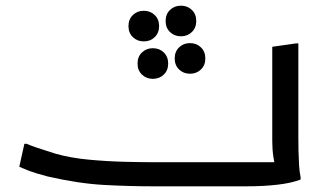

<svg xmlns="http://www.w3.org/2000/svg" viewBox="-20 -657 1168 677"><path d="M66 -150H74Q85 -145 105 -138Q125 -131 145 -125Q165 -119 176 -115Q229 -100 293.5 -94Q358 -88 419.5 -86.5Q481 -85 524 -85H986L952 -64Q948 -78 944 -103.5Q940 -129 940 -160V-492L1024 -504H1032V-172Q1032 -152 1032.5 -126Q1033 -100 1034.5 -75Q1036 -50 1040 -32V-24Q1010 -12 960.5 -6Q911 0 848 0H524Q434 0 345 -5Q256 -10 147 -35Q128 -40 110 -45.5Q92 -51 76.5 -57Q61 -63 48 -69ZM564 -583Q564 -607 579.5 -622Q595 -637 618 -637Q641 -637 656.5 -622Q672 -607 672 -583Q672 -559 656.5 -544Q641 -529 618 -529Q595 -529 579.5 -544Q564 -559 564 -583ZM433 -565Q433 -589 448.5 -604Q464 -619 487 -619Q510 -619 525.5 -604Q541 -589 541 -565Q541 -541 525.5 -526Q510 -511 487 -511Q464 -511 448.5 -526Q433 -541 433 -565ZM596 -451Q596 -475 611.5 -490Q627 -505 650 -505Q673 -505 688.5 -490Q704 -475 704 -451Q704 -427 688.5 -412Q673 -397 650 -397Q627 -397 611.5 -412Q596 -427 596 -451ZM465 -433Q465 -457 480.5 -472Q496 -487 519 -487Q542 -487 557.5 -472Q573 -457 573 -433Q573 -409 557.5 -394Q542 -379 519 -379Q496 -379 480.5 -394Q465 -409 465 -433Z"/></svg>

Font: Kufam
Style: Regular
Weight: 400
Designer: Wael Morcos, Artur Schmal
Foundry: Original Type
Version: Version 1.301; ttfautohint (v1.8.3)